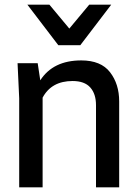

<svg xmlns="http://www.w3.org/2000/svg" viewBox="-20 -800 585 820"><path d="M489 0H390V-351Q390 -399 365.5 -426.5Q341 -454 290 -454Q200 -454 162 -383V0H62V-380L55 -530H141L152 -457Q207 -542 327 -542Q411 -542 450 -491.5Q489 -441 489 -367ZM323 -607H229L97 -780H191L276 -678L361 -780H455Z"/></svg>

Font: Tanohe Sans Medium
Style: Regular
Weight: 500
Designer: Village Type and Design LLC
Foundry: Cooper Hewitt Smithsonian Design Museum
Version: Version 1.00;September 29, 2021;FontCreator 13.0.0.2655 64-b